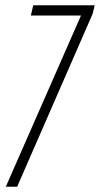

<svg xmlns="http://www.w3.org/2000/svg" viewBox="-20 -708 379 728"><path d="M2 0 287 -649H97L106 -688H339L331 -655L45 0Z"/></svg>

Font: Saira Ultra Condensed ExLight
Style: Italic
Weight: 200
Width: 1
Italic angle: -12°
Designer: Hector Gatti with collaboration of the Omnibus-Type team
Foundry: Omnibus-Type
Version: Version 1.001; ttfautohint (v1.8)